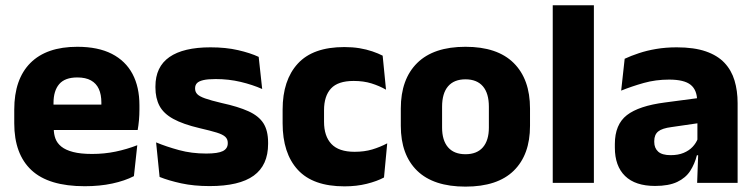

<svg xmlns="http://www.w3.org/2000/svg" viewBox="-20 -680 2807 714"><path d="M295 12.5Q161 12.5 97 -47.2Q33 -107 33 -221.5V-272.5Q33 -385.5 93 -445.8Q153 -506 267.5 -506Q344.5 -506 395.8 -479.8Q447 -453.5 472.8 -405Q498.5 -356.5 498.5 -288.5V-272Q498.5 -253 496.8 -233.2Q495 -213.5 492 -196.5H354Q356 -225.5 356.5 -251.2Q357 -277 357 -298Q357 -328.5 347.5 -349.2Q338 -370 318.2 -381Q298.5 -392 267.5 -392Q221.5 -392 200.2 -367.2Q179 -342.5 179 -297V-252L180 -235.5V-200.5Q180 -181.5 186.2 -164.5Q192.5 -147.5 208.2 -134.8Q224 -122 251.8 -114.8Q279.5 -107.5 322.5 -107.5Q368 -107.5 410 -116.2Q452 -125 490.5 -140L478 -25Q444 -7.5 397.5 2.5Q351 12.5 295 12.5ZM114 -196.5V-291H461V-196.5Z M759.5 12Q701 12 654 1.8Q607 -8.5 573.5 -22L560.5 -150.5Q599 -134.5 645.8 -121.8Q692.5 -109 747 -109Q790.5 -109 808.8 -118.2Q827 -127.5 827 -147V-149Q827 -162.5 817.8 -171.2Q808.5 -180 785.8 -187Q763 -194 722 -203.5Q660.5 -218 624.5 -237.8Q588.5 -257.5 573.2 -286.2Q558 -315 558 -354.5V-358.5Q558 -431.5 610 -467.8Q662 -504 763 -504Q820 -504 865.5 -493.5Q911 -483 942 -468.5L955 -349Q919 -365 874.8 -375.5Q830.5 -386 782 -386Q752.5 -386 735.8 -382Q719 -378 712.2 -370.5Q705.5 -363 705.5 -352V-350.5Q705.5 -338.5 713.5 -330Q721.5 -321.5 742.8 -314Q764 -306.5 804 -297Q866 -283.5 904 -266.2Q942 -249 959.5 -221.8Q977 -194.5 977 -149.5V-145Q977 -65.5 923.5 -26.8Q870 12 759.5 12Z M1261 13Q1144 13 1087.5 -48.5Q1031 -110 1031 -221.5V-272.5Q1031 -382 1087.5 -443.5Q1144 -505 1260.5 -505Q1290.5 -505 1316.5 -500.8Q1342.5 -496.5 1364.5 -489Q1386.5 -481.5 1403 -473L1415.5 -346.5Q1391 -360.5 1361.5 -369.8Q1332 -379 1295 -379Q1237 -379 1211 -351Q1185 -323 1185 -270V-227.5Q1185 -173.5 1212.5 -144.5Q1240 -115.5 1298.5 -115.5Q1335 -115.5 1364.2 -124.2Q1393.5 -133 1420 -147L1408 -20Q1382 -6 1344 3.5Q1306 13 1261 13Z M1711 14Q1592 14 1531.2 -45.2Q1470.5 -104.5 1470.5 -212V-276.5Q1470.5 -385.5 1531.5 -445.8Q1592.5 -506 1711 -506Q1829.5 -506 1890.2 -445.8Q1951 -385.5 1951 -276.5V-212Q1951 -104.5 1890.5 -45.2Q1830 14 1711 14ZM1711 -106.5Q1753.5 -106.5 1775.8 -132.2Q1798 -158 1798 -205.5V-283Q1798 -333 1775.8 -359Q1753.5 -385 1711 -385Q1668.5 -385 1646.2 -359Q1624 -333 1624 -283V-205.5Q1624 -158 1646.2 -132.2Q1668.5 -106.5 1711 -106.5Z M2035.5 0V-660.5H2188.5V0Z M2572.5 0 2577 -123 2573.5 -130.5V-284L2572.5 -304Q2572.5 -345 2548.5 -364.5Q2524.5 -384 2468 -384Q2418.5 -384 2374 -371.5Q2329.5 -359 2290 -343L2303 -461.5Q2326.5 -472.5 2355.8 -482.2Q2385 -492 2420.5 -498Q2456 -504 2496.5 -504Q2561 -504 2604.5 -489Q2648 -474 2674 -446.5Q2700 -419 2711.5 -380.8Q2723 -342.5 2723 -296.5V0ZM2416 11.5Q2342.5 11.5 2304.5 -25.5Q2266.5 -62.5 2266.5 -131V-144.5Q2266.5 -217 2311.2 -251.8Q2356 -286.5 2453.5 -299L2585.5 -316.5L2594.5 -224.5L2477.5 -207.5Q2442 -203 2427.5 -191Q2413 -179 2413 -155.5V-152Q2413 -129.5 2427.5 -116.2Q2442 -103 2474 -103Q2502 -103 2522.2 -111.5Q2542.5 -120 2555.5 -133.8Q2568.5 -147.5 2575 -164.5L2596.5 -102.5H2571.5Q2563.5 -70.5 2546.8 -44.5Q2530 -18.5 2498.5 -3.5Q2467 11.5 2416 11.5Z"/></svg>

Font: Anek Odia
Style: Bold
Weight: 700
Designer: Yesha Goshar & Mahesh Sahu (Odia), Yesha Goshar (Latin)
Foundry: Ek Type
Version: Version 1.003